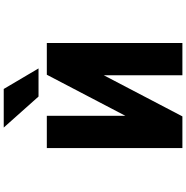

<svg xmlns="http://www.w3.org/2000/svg" viewBox="-4 -1002 1008 1040"><g transform="rotate(-90 500.0 -482.0)"><path d="M538.1 -965.8 649.4 -777.3H497.1L329.1 -965.8ZM787.1 2H612.3V-423.8L389.6 2H217.8V-732.4H392.6V-306.6L615.2 -732.4H787.1Z"/></g></svg>

Font: GenEi Gothic M Heavy
Style: Regular
Weight: 800
Designer: o_tamon (Modified); [Source Han Sans]
Ryoko NISHIZUKA  (kana & ideographs); Paul D. Hunt (Latin, Greek & Cyrillic); Wenl
Version: Version 1.1a;Original Version 1.004